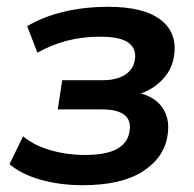

<svg xmlns="http://www.w3.org/2000/svg" viewBox="-20 -535 570 565"><path d="M223 10Q157 10 100 -6Q43 -22 8 -52L48 -134Q80 -107 128.5 -93Q177 -79 229 -79Q292 -79 324 -96.5Q356 -114 361 -148Q367 -180 346.5 -196.5Q326 -213 281 -213H150L163 -299H283Q323 -299 348 -315Q373 -331 377 -360Q382 -391 358.5 -409Q335 -427 274 -427Q222 -427 176.5 -415Q131 -403 90 -380L60 -458Q107 -486 168 -500.5Q229 -515 299 -515Q403 -515 453 -476.5Q503 -438 492 -369Q485 -324 448.5 -291.5Q412 -259 358 -251L360 -265Q422 -261 452 -226Q482 -191 473 -136Q463 -71 400 -30.5Q337 10 223 10Z"/></svg>

Font: Mulish ExtraLight
Style: Italic
Weight: 200
Italic angle: -9°
Designer: Vernon Adams
Foundry: Vernon Adams
Version: Version 3.603